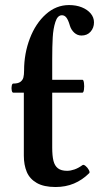

<svg xmlns="http://www.w3.org/2000/svg" viewBox="-20 -732 394 763"><path d="M74.7 -113.8V-363.8H32.7Q28.3 -363.8 26.6 -372.8Q24.9 -381.8 26.6 -390.9Q28.3 -399.9 32.7 -399.9Q51.8 -399.9 61 -406.7Q70.3 -413.6 73 -424.3Q75.7 -435.1 75.7 -451.7Q75.7 -519 98.6 -579.1Q121.6 -639.2 162.4 -675.5Q203.1 -711.9 254.4 -711.9Q282.7 -711.9 305.2 -702.9Q327.6 -693.8 340.6 -678.2Q353.5 -662.6 353.5 -643.1Q353.5 -621.6 340.1 -606.2Q326.7 -590.8 303.7 -590.8Q287.6 -590.8 275.1 -602.1Q262.7 -613.3 257.3 -631.3L256.3 -634.8Q250.5 -653.8 243.4 -662.6Q236.3 -671.4 226.1 -671.4Q208.5 -671.4 200 -644.5Q191.4 -617.7 189.5 -582.8Q187.5 -547.9 187.5 -498V-415H307.6Q312 -415 313.7 -402.1Q315.4 -389.2 313.7 -376.5Q312 -363.8 307.6 -363.8H187.5V-146Q187.5 -112.8 192.4 -93Q197.3 -73.2 210.2 -63.2Q223.1 -53.2 246.6 -53.2Q260.3 -53.2 275.9 -58.6Q291.5 -64 307.6 -75.7Q312 -79.1 320.1 -72.5Q328.1 -65.9 333 -56.6Q337.9 -47.4 334.5 -43.9Q307.1 -16.6 273.9 -2.7Q240.7 11.2 200.7 11.2Q154.3 11.2 126.2 -4.9Q98.1 -21 86.4 -48.8Q74.7 -76.7 74.7 -113.8Z"/></svg>

Font: Junicode Two Beta VF
Style: Regular
Weight: 400
Designer: Peter S. Baker
Foundry: Briery Creek Software
Version: Version 1.031 beta; ttfautohint (v1.8.1.43-b0c9)